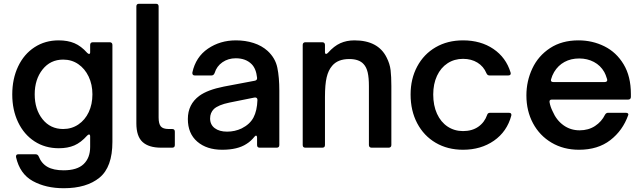

<svg xmlns="http://www.w3.org/2000/svg" viewBox="-20 -783 3406 1018"><path d="M65 50V46Q65 35 77 35H169Q180 35 185 46Q200 84 232 102Q264 120 317 120Q389 120 423.5 87Q458 54 458 -4V-59Q458 -70 452 -70Q448 -70 442 -64Q409 -27 374 -12Q339 3 292 3Q219 3 163 -33.5Q107 -70 76 -135Q45 -200 45 -282Q45 -365 76 -430.5Q107 -496 163 -532.5Q219 -569 291 -569Q339 -569 374.5 -554Q410 -539 442 -503Q448 -497 452 -497Q458 -497 458 -506V-545Q458 -551 461.5 -555Q465 -559 472 -559H562Q569 -559 572.5 -555Q576 -551 576 -545V-31Q576 103 507.5 159Q439 215 318 215Q223 215 154 177Q85 139 65 50ZM470 -283Q470 -335 450 -377Q430 -419 395 -443Q360 -467 315 -467Q247 -467 205.5 -414.5Q164 -362 164 -283Q164 -203 205.5 -151Q247 -99 315 -99Q360 -99 395.5 -123Q431 -147 450.5 -188.5Q470 -230 470 -283Z M834 0Q769 0 736 -30Q703 -60 703 -129V-749Q703 -763 717 -763H807Q821 -763 821 -749V-160Q821 -127 832.5 -113Q844 -99 874 -99H893Q907 -99 907 -85V-14Q907 0 893 0Z M976 -152Q976 -230 1037 -275Q1081 -307 1167 -324L1331 -355Q1337 -356 1340.5 -360Q1344 -364 1343 -371Q1338 -419 1314 -443Q1283 -474 1230 -474Q1190 -474 1159.5 -453Q1129 -432 1118 -396Q1113 -383 1102 -383H1012Q1005 -383 1002 -387.5Q999 -392 1000 -399Q1018 -481 1082.5 -525Q1147 -569 1231 -569Q1281 -569 1324.5 -555Q1368 -541 1399 -513Q1440 -475 1450.5 -424Q1461 -373 1461 -303V-14Q1461 0 1447 0H1357Q1343 0 1343 -14V-52Q1343 -64 1337 -64Q1335 -64 1330 -59Q1310 -34 1287 -20Q1240 11 1158 11Q1076 11 1026 -32Q976 -75 976 -152ZM1261 -102Q1305 -124 1324 -160Q1343 -196 1345 -253Q1345 -260 1341 -263.5Q1337 -267 1330 -266L1196 -239Q1138 -227 1114 -205Q1094 -185 1094 -155Q1094 -122 1118.5 -103.5Q1143 -85 1184 -85Q1225 -85 1261 -102Z M1599 0Q1585 0 1585 -14V-545Q1585 -551 1588.5 -555Q1592 -559 1599 -559H1689Q1696 -559 1699.5 -555Q1703 -551 1703 -545V-508Q1703 -497 1709 -497Q1713 -497 1719 -503Q1751 -539 1784.5 -554Q1818 -569 1859 -569Q1985 -569 2030 -478Q2047 -445 2051 -411Q2055 -377 2055 -327V-14Q2055 -7 2051 -3.5Q2047 0 2041 0H1950Q1944 0 1940 -3.5Q1936 -7 1936 -14V-327Q1936 -371 1929.5 -399Q1923 -427 1908 -443Q1884 -470 1832 -470Q1771 -470 1741 -434Q1721 -411 1712 -373Q1703 -335 1703 -269V-14Q1703 0 1689 0Z M2157 -282Q2157 -365 2192 -430.5Q2227 -496 2290 -532.5Q2353 -569 2435 -569Q2529 -569 2596 -523.5Q2663 -478 2687 -399Q2688 -397 2688 -394Q2688 -383 2675 -383H2575Q2564 -383 2559 -395Q2544 -431 2511.5 -451Q2479 -471 2435 -471Q2389 -471 2353 -447.5Q2317 -424 2297 -381Q2277 -338 2277 -282Q2277 -224 2297 -180Q2317 -136 2353 -112Q2389 -88 2435 -88Q2483 -88 2516 -111Q2549 -134 2563 -174Q2566 -185 2579 -185H2678Q2694 -185 2691 -170Q2668 -85 2599 -37Q2530 11 2435 11Q2353 11 2290 -26Q2227 -63 2192 -129.5Q2157 -196 2157 -282Z M2771 -277Q2771 -353 2802.5 -420Q2834 -487 2896.5 -528Q2959 -569 3047 -569Q3121 -569 3184.5 -537.5Q3248 -506 3286.5 -442Q3325 -378 3325 -285V-269Q3325 -262 3321 -258.5Q3317 -255 3311 -255H2906Q2891 -255 2894 -240Q2898 -217 2910 -193Q2930 -146 2967.5 -119Q3005 -92 3053 -92Q3100 -92 3135 -115Q3170 -138 3188 -175Q3194 -185 3204 -185H3298Q3306 -185 3309.5 -181.5Q3313 -178 3311 -173Q3282 -91 3216 -40Q3150 11 3050 11Q2968 11 2904.5 -26.5Q2841 -64 2806 -129.5Q2771 -195 2771 -277ZM3186 -348Q3194 -348 3197.5 -352Q3201 -356 3199 -363Q3191 -389 3184 -401Q3164 -436 3129 -454.5Q3094 -473 3051 -473Q3007 -473 2973 -454.5Q2939 -436 2918 -401Q2907 -382 2902 -363Q2901 -361 2901 -358Q2901 -348 2914 -348Z"/></svg>

Font: Open Sauce Two SemiBold
Style: Regular
Weight: 600
Designer: Alfredo Marco Pradil
Foundry: Creative Sauce Fz LLC
Version: Version 1.477